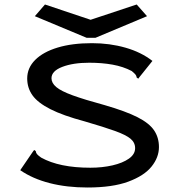

<svg xmlns="http://www.w3.org/2000/svg" viewBox="-20 -824 790 854"><path d="M369 10Q277 10 201 -9.5Q125 -29 70 -67L126 -149L132 -157L139 -152Q140 -144 144.5 -138.5Q149 -133 163 -123Q244 -78 382 -78Q435 -78 480.5 -88.5Q526 -99 553.5 -118.5Q581 -138 581 -165Q581 -190 560.5 -207Q540 -224 491.5 -241.5Q443 -259 357 -284Q260 -310 204 -338.5Q148 -367 124.5 -400Q101 -433 101 -475Q101 -522 136.5 -557.5Q172 -593 236.5 -612.5Q301 -632 389 -632Q468 -632 538 -612Q608 -592 658 -553L601 -482L595 -474L588 -479Q587 -487 582.5 -492.5Q578 -498 566 -508Q528 -528 480.5 -536.5Q433 -545 377 -545Q305 -545 257 -526.5Q209 -508 209 -476Q209 -455 230 -437Q251 -419 303 -400Q355 -381 447 -356Q540 -329 592 -302.5Q644 -276 665.5 -244Q687 -212 687 -170Q687 -124 654 -83Q621 -42 550.5 -16Q480 10 369 10ZM588 -804 634 -752 405 -656H365L135 -752L180 -804L383 -736Z"/></svg>

Font: Inconsolata ExtraExpanded SemiBold
Style: Regular
Weight: 600
Width: 8
Monospace: yes
Designer: Raph Levien, Cyreal, Brenton Simpson
Foundry: Raph Levien, Cyreal, Google
Version: Version 3.001; ttfautohint (v1.8.2.53-6de2)